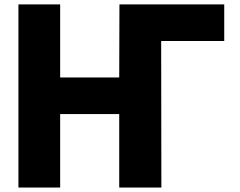

<svg xmlns="http://www.w3.org/2000/svg" viewBox="-20 -845 1081 865"><path d="M63 0V-825.2H251V-496.1H517.1L518.1 -825.2H990.2V-660.2H706.1L707 0H517.1V-331.1H251V0Z"/></svg>

Font: Hussar Preview
Style: Bold
Weight: 700
Foundry: Cannot Into Space Fonts, PlusOne Fonts
Version: Version 2.29RC2 "Millennial"